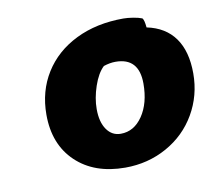

<svg xmlns="http://www.w3.org/2000/svg" viewBox="-55 -735 607 540"><g transform="rotate(-10 248.0 -465.0)"><path d="M69 -443Q69 -510 101.5 -562Q134 -614 193 -643Q252 -672 329 -672Q341 -672 356.5 -669.5Q372 -667 382 -663Q387 -658 389 -636Q442 -625 469 -587Q496 -549 496 -486Q496 -423 465.5 -370.5Q435 -318 381 -288Q327 -258 262 -258Q174 -258 121.5 -308Q69 -358 69 -443ZM353 -482Q353 -556 286 -556Q270 -556 252 -550Q234 -533 222.5 -499Q211 -465 211 -434Q211 -397 226 -375.5Q241 -354 266 -354Q304 -354 328.5 -390Q353 -426 353 -482Z"/></g></svg>

Font: Lemonada SemiBold
Style: Regular
Weight: 600
Designer: Mohamed Gaber (Arabic) Eduardo Tunni (Latin)
Foundry: Kief Type Foundry
Version: Version 3.006